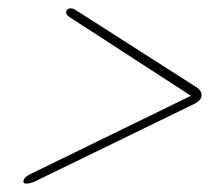

<svg xmlns="http://www.w3.org/2000/svg" viewBox="-20 -572 510 459"><path d="M138.5 -545Q140 -552 150 -552Q154 -552 157.8 -549.8Q161.5 -547.5 166.5 -544.5L448 -364.5Q464.5 -354.5 461.5 -340.5Q458.5 -329 436 -319.5L63 -138Q51 -133 43 -133Q34 -133 36.5 -141.5Q39 -149.5 54 -156.5L436.5 -343L148 -530Q136.5 -536.5 138.5 -545Z"/></svg>

Font: Fraunces 72pt S050 Thin
Style: Italic
Weight: 100
Italic angle: -16°
Version: Version 1.000; ttfautohint (v1.8.3)